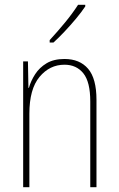

<svg xmlns="http://www.w3.org/2000/svg" viewBox="-20 -784 498 804"><path d="M250 -537Q314 -537 349 -496Q384 -455 384 -366V0H358V-359Q358 -441 329 -477Q300 -513 250 -513Q188 -513 145.5 -462Q103 -411 103 -308V0H77V-527H97L99 -416H101Q109 -445 127 -473Q145 -501 175 -519Q205 -537 250 -537ZM337 -757Q321 -733 298 -705.5Q275 -678 250.5 -652Q226 -626 204 -606H188V-616Q222 -653 252.5 -690Q283 -727 307 -764H337Z"/></svg>

Font: Noto Sans Gurmukhi UI Condensed Thin
Style: Regular
Weight: 100
Width: 3
Designer: Jelle Bosma - Monotype Design Team
Foundry: Monotype Imaging Inc.
Version: Version 2.004; ttfautohint (v1.8.4.7-5d5b)